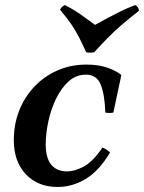

<svg xmlns="http://www.w3.org/2000/svg" viewBox="-20 -728 573 764"><path d="M209 16Q131 16 83 -34.5Q35 -85 35 -170Q35 -233 56 -287Q77 -341 116 -382.5Q155 -424 208 -447.5Q261 -471 324 -471Q371 -471 405 -459.5Q439 -448 463 -430L431 -280Q415 -277 399 -280Q397 -350 381 -390.5Q365 -431 322 -431Q283 -431 253.5 -404.5Q224 -378 203.5 -336Q183 -294 172.5 -245.5Q162 -197 162 -154Q162 -99 184 -72.5Q206 -46 247 -46Q276 -46 312 -64.5Q348 -83 388 -141Q397 -137 404 -132.5Q411 -128 418 -121Q374 -48 321 -16Q268 16 209 16ZM518 -708Q525 -704 528.5 -699Q532 -694 533 -685Q493 -654 463.5 -628.5Q434 -603 408.5 -577Q383 -551 355 -520Q339 -517 323 -520Q307 -555 294 -580.5Q281 -606 264 -631Q247 -656 219 -689Q225 -702 238 -708Q277 -688 301.5 -670Q326 -652 358 -629Q389 -646 411.5 -658Q434 -670 458 -682Q482 -694 518 -708Z"/></svg>

Font: Poltawski Nowy SemiBold
Style: Italic
Weight: 600
Italic angle: -12°
Version: Version 1.001;gftools[0.9.25]